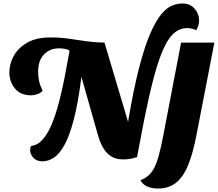

<svg xmlns="http://www.w3.org/2000/svg" viewBox="-20 -906 1257 1108"><path d="M225 25Q192 25 173 5Q154 -15 154 -40Q154 -54 160 -64Q197 -68 226 -100.5Q255 -133 277.5 -186.5Q300 -240 318.5 -309Q337 -378 352 -455Q367 -532 381 -610L376 -618Q349 -627 320 -627Q267 -627 233.5 -591.5Q200 -556 200 -493Q200 -464 205.5 -438.5Q211 -413 226 -382Q212 -368 193.5 -362Q175 -356 160 -356Q98 -356 66 -395.5Q34 -435 34 -489Q34 -537 59 -583Q84 -629 136.5 -659.5Q189 -690 272 -690Q329 -690 379 -682.5Q429 -675 478.5 -668Q528 -661 583 -660L719 -203Q750 -388 782 -512Q814 -636 846.5 -711Q879 -786 911 -824Q943 -862 973.5 -874Q1004 -886 1032 -886Q1077 -886 1103 -856Q1129 -826 1129 -788Q1129 -757 1112 -732Q1086 -744 1061 -744Q1011 -744 974 -705Q937 -666 905 -579.5Q873 -493 841 -350.5Q809 -208 771 0Q734 14 691 14Q649 14 621 -4Q593 -22 575.5 -52.5Q558 -83 547 -120L450 -462V-463Q431 -313 406 -217Q381 -121 351.5 -68.5Q322 -16 290 4.5Q258 25 225 25ZM893 182Q856 182 829 170Q802 158 791 134Q818 123 837 106.5Q856 90 870.5 61.5Q885 33 897.5 -13Q910 -59 923 -128L1025 -660H1217L1115 -133Q1094 -21 1065 48.5Q1036 118 994 150Q952 182 893 182Z"/></svg>

Font: Sansita Swashed
Style: Bold
Weight: 700
Designer: Pablo Cosgaya
Foundry: Omnibus-Type
Version: Version 1.003; ttfautohint (v1.8.3)